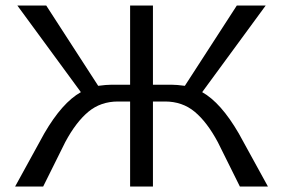

<svg xmlns="http://www.w3.org/2000/svg" viewBox="-20 -678 1029 698"><path d="M848 -193 954 0H852L772 -161Q733 -234 688 -271.5Q643 -309 580 -309H536V0H453V-309H409Q346 -309 301 -271.5Q256 -234 217 -161L137 0H35L141 -193Q206 -305 274 -343L43 -658H148L337 -366Q367 -370 385 -370H453V-658H536V-370H604Q622 -370 652 -366L841 -658H946L715 -343Q783 -305 848 -193Z"/></svg>

Font: EauTestText Medium
Style: Regular
Weight: 500
Designer: Christian Thalmann (Catharsis Fonts)
Version: Version 0.001;PS 000.001;hotconv 1.0.88;makeotf.lib2.5.64775